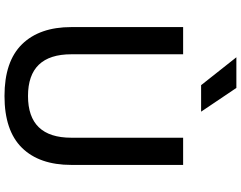

<svg xmlns="http://www.w3.org/2000/svg" viewBox="-126 -902 1046 833"><g transform="rotate(90 396.5 -486.0)"><path d="M350 -836 229 -989H362L465 -836ZM98 -273V-758H216V-273Q216 -85 397 -85Q578 -85 578 -273V-758H696V-273Q696 -134 621.5 -58.5Q547 17 397 17Q247 17 172.5 -59Q98 -135 98 -273Z"/></g></svg>

Font: Biryani DemiBold
Style: Regular
Weight: 600
Designer: Dan Reynolds and Mathieu Réguer
Foundry: Dan Reynolds and Mathieu Réguer
Version: Version 1.003;PS 001.003;hotconv 1.0.70;makeotf.lib2.5.58329